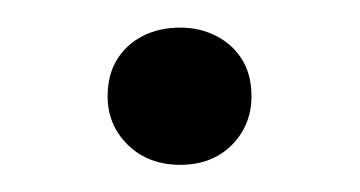

<svg xmlns="http://www.w3.org/2000/svg" viewBox="-20 -285 266 142"><path d="M113.3 -163.1Q89.8 -163.1 74.7 -177.7Q59.6 -192.4 59.6 -213.9Q59.6 -229.5 66.4 -240.7Q73.2 -252 85.4 -258.3Q97.7 -264.6 113.3 -264.6Q127.9 -264.6 140.1 -258.3Q152.3 -252 159.2 -240.7Q166 -229.5 166 -213.9Q166 -192.4 151.4 -177.7Q136.7 -163.1 113.3 -163.1Z"/></svg>

Font: Crimson Pro Light
Style: Regular
Weight: 300
Designer: Jacques Le Bailly
Foundry: Baron von Fonthausen
Version: Version 1.003